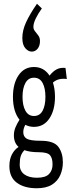

<svg xmlns="http://www.w3.org/2000/svg" viewBox="-20 -831 390 1023"><path d="M161 -155Q136 -155 115 -166Q104 -146 104 -127Q104 -103 122.5 -92Q141 -81 197 -81Q267 -81 291 -48.5Q315 -16 315 34Q315 69 301.5 101Q288 133 257.5 152.5Q227 172 176 172Q109 172 69.5 142.5Q30 113 30 54Q30 17 44 -9Q58 -35 79 -48Q54 -70 54 -110Q54 -132 62.5 -152.5Q71 -173 84 -193Q49 -237 49 -315Q49 -386 79 -430Q109 -474 161 -474Q214 -474 244 -428Q262 -451 282 -461.5Q302 -472 329 -469L336 -410Q315 -413 296.5 -409Q278 -405 262 -391Q273 -357 273 -315Q273 -244 243 -199.5Q213 -155 161 -155ZM161 -213Q192 -213 207 -241Q222 -269 222 -315Q222 -361 207 -389Q192 -417 161 -417Q131 -417 115.5 -389Q100 -361 100 -315Q100 -269 115.5 -241Q131 -213 161 -213ZM85 46Q85 80 109.5 98Q134 116 177 116Q222 116 241 96.5Q260 77 260 45Q260 12 246.5 -4Q233 -20 186 -20Q140 -20 110 -31Q96 -16 90.5 1Q85 18 85 46ZM177 -811 203 -786Q184 -760 171 -733.5Q158 -707 158 -688Q158 -675 166.5 -664.5Q175 -654 184 -642Q193 -630 193 -612Q193 -587 180.5 -571.5Q168 -556 149 -556Q131 -556 115 -574Q99 -592 99 -629Q99 -669 119 -712.5Q139 -756 177 -811Z"/></svg>

Font: Inconsolata ExtraCondensed
Style: Regular
Weight: 400
Width: 2
Monospace: yes
Designer: Raph Levien, Cyreal, Brenton Simpson
Foundry: Raph Levien, Cyreal, Google
Version: Version 3.000; ttfautohint (v1.8.2.53-6de2)